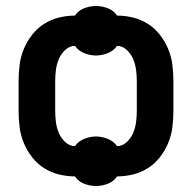

<svg xmlns="http://www.w3.org/2000/svg" viewBox="-20 -580 640 640"><path d="M300 40Q280 40 260.5 32.5Q241 25 230 8Q203 8 176.5 1.5Q150 -5 127 -19.5Q104 -34 87 -56Q70 -78 59.5 -103Q49 -128 45.5 -155.5Q42 -183 42 -210V-310Q42 -337 45.5 -364.5Q49 -392 59.5 -417Q70 -442 87 -464Q104 -486 127 -500.5Q150 -515 176.5 -521.5Q203 -528 230 -528Q241 -545 260.5 -552.5Q280 -560 300 -560Q320 -560 339.5 -552.5Q359 -545 370 -528Q397 -528 423.5 -521.5Q450 -515 473 -500.5Q496 -486 513 -464Q530 -442 540.5 -417Q551 -392 554.5 -364.5Q558 -337 558 -310V-210Q558 -183 554.5 -155.5Q551 -128 540.5 -103Q530 -78 513 -56Q496 -34 473 -19.5Q450 -5 423.5 1.5Q397 8 370 8Q359 25 339.5 32.5Q320 40 300 40ZM370 -93Q388 -93 402.5 -106.5Q417 -120 424 -137Q431 -154 433.5 -172.5Q436 -191 436 -210V-310Q436 -329 433.5 -347.5Q431 -366 424 -383Q417 -400 402.5 -413.5Q388 -427 370 -427Q359 -411 339.5 -403Q320 -395 300 -395Q280 -395 260.5 -403Q241 -411 230 -427Q212 -427 197.5 -413.5Q183 -400 176 -383Q169 -366 166.5 -347.5Q164 -329 164 -310V-210Q164 -191 166.5 -172.5Q169 -154 176 -137Q183 -120 197.5 -106.5Q212 -93 230 -93Q241 -109 260.5 -117Q280 -125 300 -125Q320 -125 339.5 -117Q359 -109 370 -93Z"/></svg>

Font: Iosevka Heavy Extended
Style: Regular
Weight: 900
Width: 7
Monospace: yes
Designer: Belleve Invis
Foundry: Belleve Invis
Version: Version 32.5.0; ttfautohint (v1.8.4)